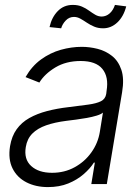

<svg xmlns="http://www.w3.org/2000/svg" viewBox="-20 -742 564 774"><path d="M173.3 12.2Q124 12.2 86.4 -7.1Q48.8 -26.4 30.5 -63.2Q12.2 -100.1 20.5 -152.8Q27.3 -193.4 47.1 -220.9Q66.9 -248.5 98.1 -266.1Q129.4 -283.7 169.4 -294.2Q209.5 -304.7 256.3 -310.1Q303.2 -315.9 335.7 -320.3Q368.2 -324.7 386.5 -333.7Q404.8 -342.8 408.2 -363.3L409.7 -376Q418.9 -432.1 392.8 -464.1Q366.7 -496.1 305.2 -496.1Q246.1 -496.1 202.9 -470Q159.7 -443.8 138.7 -409.2L83 -431.2Q108.4 -475.6 145.5 -502.4Q182.6 -529.3 225.3 -541.3Q268.1 -553.2 309.6 -553.2Q340.8 -553.2 373 -545.2Q405.3 -537.1 431.2 -516.8Q457 -496.6 469.2 -460.7Q481.4 -424.8 472.2 -370.1L410.6 0H348.1L362.3 -86.4H358.4Q343.3 -62.5 317.1 -39.8Q291 -17.1 255.1 -2.4Q219.2 12.2 173.3 12.2ZM189.9 -45.4Q240.2 -45.4 281 -67.9Q321.8 -90.3 348.4 -127.7Q375 -165 382.3 -209.5L395 -288.1Q387.2 -281.2 369.6 -275.9Q352.1 -270.5 330.3 -266.6Q308.6 -262.7 286.4 -259.8Q264.2 -256.8 247.6 -254.9Q200.7 -249 166 -236.8Q131.3 -224.6 110.4 -203.6Q89.4 -182.6 84 -149.4Q75.7 -100.1 105.7 -72.8Q135.7 -45.4 189.9 -45.4ZM395.5 -627.9Q375.5 -627.9 359.4 -634.8Q343.3 -641.6 329.6 -650.9Q315.9 -660.2 303.5 -667Q291 -673.8 278.3 -673.8Q258.8 -673.8 245.1 -659.4Q231.4 -645 226.6 -627.9L179.7 -632.8Q188.5 -672.4 212.9 -697.3Q237.3 -722.2 273.4 -722.2Q294.9 -722.2 310.5 -715.3Q326.2 -708.5 339.1 -699Q352.1 -689.5 364.3 -682.4Q376.5 -675.3 390.6 -675.3Q408.2 -675.8 422.1 -688Q436 -700.2 443.4 -722.2L488.8 -716.3Q478.5 -675.8 453.4 -651.9Q428.2 -627.9 395.5 -627.9Z"/></svg>

Font: Inter Tight Light
Style: Italic
Weight: 300
Italic angle: -9.39999°
Designer: Rasmus Andersson
Foundry: rsms
Version: Version 3.004